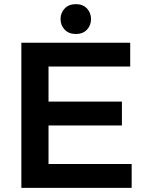

<svg xmlns="http://www.w3.org/2000/svg" viewBox="-20 -906 695 926"><path d="M83 0V-700H608V-585H214V-416H568V-301H214V-115H615V0ZM346 -742Q312 -742 292 -763Q272 -784 272 -814Q272 -844 292 -865Q312 -886 346 -886Q380 -886 399.5 -865Q419 -844 419 -814Q419 -784 399.5 -763Q380 -742 346 -742Z"/></svg>

Font: REM Medium
Style: Regular
Weight: 500
Designer: Octavio Pardo
Foundry: Ashler Design
Version: Version 1.005;gftools[0.9.28]